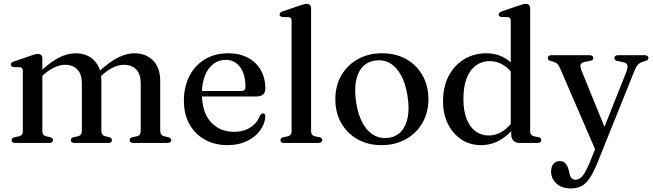

<svg xmlns="http://www.w3.org/2000/svg" viewBox="-20 -758 3461 1018"><path d="M204.5 -448.5V-63.5Q204.5 -51 209.2 -44.8Q214 -38.5 223.5 -35.5L246.5 -30.5Q261 -26 261 -15.5Q261 0 240.5 0H61.5Q51.5 0 46.5 -4Q41.5 -8 41.5 -15Q41.5 -20.5 45.2 -24.2Q49 -28 57 -30.5L82 -35.5Q91.5 -38.5 96.2 -44.5Q101 -50.5 101 -63V-381Q101 -391.5 97.5 -396Q94 -400.5 86 -401.5L51.5 -402.5Q44 -404 40.8 -407.2Q37.5 -410.5 37.5 -415.5Q37.5 -421.5 41.2 -425.2Q45 -429 55 -432.5L142.5 -462.5Q156.5 -467.5 165.5 -469.8Q174.5 -472 181.5 -472Q193 -472 198.8 -465.8Q204.5 -459.5 204.5 -448.5ZM190.5 -344.5 173 -362 194.5 -380.5Q253 -433.5 296.5 -454.5Q340 -475.5 380.5 -475.5Q442.5 -475.5 480 -436.8Q517.5 -398 517.5 -330.5V-65.5Q517.5 -52 523 -45Q528.5 -38 538.5 -35.5L560 -30.5Q573.5 -25.5 573.5 -15.5Q573.5 0 553.5 0H376Q355.5 0 355.5 -15.5Q355.5 -26 369.5 -30.5L394 -35.5Q404.5 -38.5 409.2 -45.5Q414 -52.5 414 -65.5V-315Q414 -365.5 389.8 -390Q365.5 -414.5 325 -414.5Q300 -414.5 272 -402.2Q244 -390 211.5 -362.5ZM503 -344.5 485 -362 506.5 -380.5Q565.5 -433.5 609 -454.5Q652.5 -475.5 692.5 -475.5Q754.5 -475.5 792 -436.8Q829.5 -398 829.5 -330.5V-65.5Q829.5 -52 835 -45Q840.5 -38 850.5 -35.5L872.5 -30.5Q880 -28 884 -24.2Q888 -20.5 888 -15Q888 -8 883 -4Q878 0 868 0H688.5Q667.5 0 667.5 -15.5Q667.5 -26 681.5 -30.5L706.5 -35.5Q717 -38.5 721.5 -45.5Q726 -52.5 726 -65.5V-315Q726 -365.5 701.8 -390Q677.5 -414.5 637 -414.5Q612 -414.5 584 -402.2Q556 -390 524 -362.5Z M1387 -288.5Q1387 -268 1375 -257.2Q1363 -246.5 1339.5 -246.5H1021V-275.5H1259Q1281.5 -275.5 1281.5 -295.5Q1281.5 -364.5 1253 -402.5Q1224.5 -440.5 1177 -440.5Q1139 -440.5 1110.8 -418.8Q1082.5 -397 1066.5 -357Q1050.5 -317 1050.5 -262.5Q1050.5 -162.5 1097.8 -110.8Q1145 -59 1221.5 -59Q1271 -59 1307.2 -82.2Q1343.5 -105.5 1357.5 -144Q1363 -151.5 1367 -154.2Q1371 -157 1375.5 -157Q1381.5 -157 1384.2 -151.8Q1387 -146.5 1387 -139.5Q1383.5 -98 1357 -63.5Q1330.5 -29 1286.8 -8.8Q1243 11.5 1187 11.5Q1118.5 11.5 1066 -17.8Q1013.5 -47 984.2 -99.8Q955 -152.5 955 -223.5Q955 -296.5 983.5 -353.2Q1012 -410 1065 -442.8Q1118 -475.5 1190.5 -475.5Q1250.5 -475.5 1294.8 -451.8Q1339 -428 1363 -385.8Q1387 -343.5 1387 -288.5Z M1629.5 -714V-63.5Q1629.5 -51 1634.2 -44.5Q1639 -38 1648.5 -35.5L1672.5 -31Q1680.5 -28.5 1684.5 -24.8Q1688.5 -21 1688.5 -15Q1688.5 -8 1683.2 -4Q1678 0 1668 0H1487Q1476.5 0 1471.8 -4Q1467 -8 1467 -15Q1467 -20.5 1470.8 -24.5Q1474.5 -28.5 1482.5 -30.5L1507.5 -35.5Q1516.5 -38.5 1521.2 -44.5Q1526 -50.5 1526 -63V-646.5Q1526 -657 1522.8 -661.5Q1519.5 -666 1511.5 -667L1477 -668Q1469 -669.5 1465.8 -672.8Q1462.5 -676 1462.5 -681Q1462.5 -687 1466.2 -690.8Q1470 -694.5 1480 -698L1567.5 -728Q1582.5 -733 1591.2 -735.2Q1600 -737.5 1606 -737.5Q1618 -737.5 1623.8 -731.2Q1629.5 -725 1629.5 -714Z M2006.5 -475.5Q2078.5 -475.5 2133.8 -444.5Q2189 -413.5 2220.2 -358.2Q2251.5 -303 2251.5 -231Q2251.5 -161.5 2219.8 -106.5Q2188 -51.5 2132 -20Q2076 11.5 2002.5 11.5Q1930.5 11.5 1875.2 -19.8Q1820 -51 1789 -106Q1758 -161 1758 -232.5Q1758 -303 1789.5 -357.8Q1821 -412.5 1876.8 -444Q1932.5 -475.5 2006.5 -475.5ZM2040 -27Q2081 -33 2107 -61Q2133 -89 2142 -137Q2151 -185 2140.5 -250.5Q2130 -316.5 2105.8 -360.2Q2081.5 -404 2046.5 -423.5Q2011.5 -443 1969.5 -437Q1928 -431 1902 -403Q1876 -375 1867.2 -326.8Q1858.5 -278.5 1868.5 -213.5Q1879 -147.5 1903.5 -104Q1928 -60.5 1963 -41Q1998 -21.5 2040 -27Z M2690.5 -79.5 2688 -82.5V-646.5Q2688 -657 2684.5 -661.5Q2681 -666 2673 -667L2638.5 -668Q2630.5 -669.5 2627.2 -672.8Q2624 -676 2624 -681Q2624 -687 2627.8 -690.8Q2631.5 -694.5 2641.5 -698L2729.5 -728Q2743.5 -733 2752.2 -735.2Q2761 -737.5 2768.5 -737.5Q2779.5 -737.5 2785.2 -731.2Q2791 -725 2791 -714V-63.5Q2791 -51 2796 -44.5Q2801 -38 2810 -35.5L2834 -31Q2842 -28.5 2846 -24.8Q2850 -21 2850 -15Q2850 -8 2845 -4Q2840 0 2829.5 0H2735.5Q2715 0 2702.8 -12Q2690.5 -24 2690.5 -46ZM2329 -221Q2329 -299.5 2359.8 -356.8Q2390.5 -414 2442.5 -444.8Q2494.5 -475.5 2558 -475.5Q2616.5 -475.5 2661.5 -447.2Q2706.5 -419 2734.5 -367.5L2711.5 -345Q2687.5 -388.5 2652.2 -411.2Q2617 -434 2575.5 -434Q2536.5 -434 2505 -412Q2473.5 -390 2455.2 -345.5Q2437 -301 2437 -233Q2437 -169 2454.5 -126Q2472 -83 2502.2 -61.2Q2532.5 -39.5 2571 -39.5Q2609.5 -39.5 2645 -62Q2680.5 -84.5 2710 -129.5L2725 -106Q2686.5 -49.5 2637.5 -19Q2588.5 11.5 2531 11.5Q2472.5 11.5 2427 -18.2Q2381.5 -48 2355.2 -100.5Q2329 -153 2329 -221Z M3194 -63 3141 46.5 2951 -392.5Q2942 -414 2932 -422Q2922 -430 2900 -434.5Q2891 -437 2887.8 -440.8Q2884.5 -444.5 2884.5 -450.5Q2884.5 -457.5 2889.8 -461.5Q2895 -465.5 2904.5 -465.5H3105.5Q3115 -465.5 3120.2 -461.5Q3125.5 -457.5 3125.5 -450.5Q3125.5 -444.5 3121.8 -440.8Q3118 -437 3108.5 -435L3085 -431Q3062.5 -427 3058.5 -416.2Q3054.5 -405.5 3065.5 -378.5ZM3107.5 102 3150 -4 3162.5 -29.5 3299 -372Q3310.5 -400.5 3306.2 -413Q3302 -425.5 3278 -430L3255 -434Q3245.5 -436 3241.5 -440Q3237.5 -444 3237.5 -450.5Q3237.5 -457.5 3242.8 -461.5Q3248 -465.5 3257.5 -465.5H3398Q3407 -465.5 3412.5 -461.5Q3418 -457.5 3418 -450.5Q3418 -445 3414.2 -441Q3410.5 -437 3401 -434.5Q3377 -428.5 3365.2 -418Q3353.5 -407.5 3343.5 -381.5L3150.5 98Q3128 154 3107.5 185Q3087 216 3063.2 228.5Q3039.5 241 3007 241Q2958 241 2930 214.8Q2902 188.5 2902 152Q2902 125.5 2914.5 110.8Q2927 96 2947.5 96Q2967.5 96 2978.5 108.8Q2989.5 121.5 2995 142.5L2999 159.5Q3002 177.5 3010.5 186.2Q3019 195 3031.5 195Q3044 195 3055.8 187Q3067.5 179 3080 158.8Q3092.5 138.5 3107.5 102Z"/></svg>

Font: Fraunces 36pt
Style: Regular
Weight: 400
Version: Version 1.000;[b76b70a41]